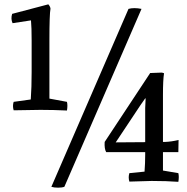

<svg xmlns="http://www.w3.org/2000/svg" viewBox="-20 -837 861 886"><path d="M208 -650V-382L289 -367Q293 -351 289 -327Q226 -330 167 -330Q127 -330 43 -328Q37 -348 43 -367L122 -378Q126 -433 126 -505V-650Q126 -711 123 -743L38 -730Q29 -750 36 -773L203 -817Q212 -807 213 -797Q208 -771 208 -650ZM647 -45Q650 -84 650 -122V-135H470Q461 -150 463 -182L673 -500L725 -502Q729 -502 737 -499Q732 -469 732 -398V-182H741Q770 -183 804 -191Q803 -171 803 -135H732V-50L803 -38Q807 -22 803 2Q749 -2 680 -2Q658 -2 577 1Q571 -19 577 -38ZM629 -353 514 -180 650 -181V-338L652 -383H650ZM633 -796 277 25Q266 29 248 29Q229 29 217 25L573 -796Q598 -803 633 -796Z"/></svg>

Font: Adamina
Style: Regular
Weight: 400
Designer: Cyreal (www.cyreal.org)
Foundry: Cyreal
Version: Version 1.011